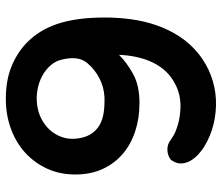

<svg xmlns="http://www.w3.org/2000/svg" viewBox="-71 -687 760 658"><g transform="rotate(90 309.0 -358.0)"><path d="M467 -558Q458 -564 448 -570.5Q438 -577 427 -581Q392 -595 350.5 -596.5Q309 -598 273 -581Q244 -567 224.5 -546Q205 -525 193 -499Q181 -473 175 -444Q169 -415 168 -386Q195 -413 234 -434.5Q273 -456 334 -456Q385 -456 429.5 -441.5Q474 -427 507 -399Q540 -371 559 -330Q578 -289 578 -236Q578 -183 558 -139.5Q538 -96 503.5 -64.5Q469 -33 421.5 -15.5Q374 2 319 2Q255 2 207.5 -17.5Q160 -37 125 -71Q105 -91 89.5 -115.5Q74 -140 63 -171.5Q52 -203 46 -244Q40 -285 40 -338Q40 -382 46 -427Q52 -472 66.5 -514Q81 -556 105 -593Q129 -630 165 -659Q199 -686 239 -701Q279 -716 321 -718Q363 -720 405 -710Q447 -700 484 -677Q494 -671 507 -659.5Q520 -648 529 -634Q538 -620 540 -602.5Q542 -585 530 -567Q528 -563 521 -559Q514 -555 505 -553Q496 -551 486 -552Q476 -553 467 -558ZM312 -336Q278 -334 248 -318.5Q218 -303 196 -277Q182 -260 180 -238.5Q178 -217 183 -196Q187 -171 203 -152.5Q219 -134 240.5 -122.5Q262 -111 287.5 -106.5Q313 -102 337 -105Q364 -108 386.5 -119.5Q409 -131 425 -148.5Q441 -166 449.5 -189.5Q458 -213 455 -240Q452 -269 440 -288.5Q428 -308 409 -319Q390 -330 365 -333.5Q340 -337 312 -336Z"/></g></svg>

Font: Jua
Style: Regular
Weight: 400
Version: Version 1.001